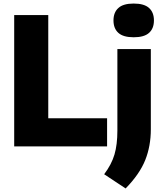

<svg xmlns="http://www.w3.org/2000/svg" viewBox="-20 -825 924 1082"><path d="M60 0V-740H252V-158.5H583.5V0ZM688 237 567 157Q609 101 625.2 45.5Q641.5 -10 641.5 -89V-548.5H830V-96.5Q830 -2 798.5 77Q767 156 688 237ZM733.5 -615Q674.5 -615 647 -639.8Q619.5 -664.5 619.5 -710Q619.5 -755 647 -780Q674.5 -805 733.5 -805Q792.5 -805 820 -780Q847.5 -755 847.5 -710Q847.5 -664.5 820 -639.8Q792.5 -615 733.5 -615Z"/></svg>

Font: Encode Sans XBd
Style: Regular
Weight: 800
Designer: Multiple Designers
Foundry: Impallari Type
Version: Version 3.002; ttfautohint (v1.8.3) -l 8 -r 50 -G 200 -x 14 